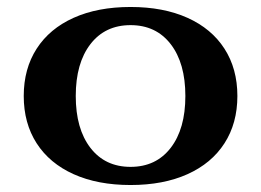

<svg xmlns="http://www.w3.org/2000/svg" viewBox="-20 -520 748 550"><path d="M48 -245Q48 -323 85 -380.5Q122 -438 191 -469Q260 -500 354 -500Q448 -500 517 -469Q586 -438 623 -380.5Q660 -323 660 -245Q660 -167 623 -109.5Q586 -52 517 -21Q448 10 354 10Q260 10 191 -21Q122 -52 85 -109.5Q48 -167 48 -245ZM511 -245Q511 -339 469 -393.5Q427 -448 354 -448Q281 -448 239 -393.5Q197 -339 197 -245Q197 -151 239 -96.5Q281 -42 354 -42Q427 -42 469 -96.5Q511 -151 511 -245Z"/></svg>

Font: Fahkwang
Style: Bold
Weight: 700
Designer: Suppakit Chalermlarp | Katatrad Co.,Ltd.
Foundry: Cadson Demak Co.,Ltd.
Version: Version 1.000; ttfautohint (v1.6)